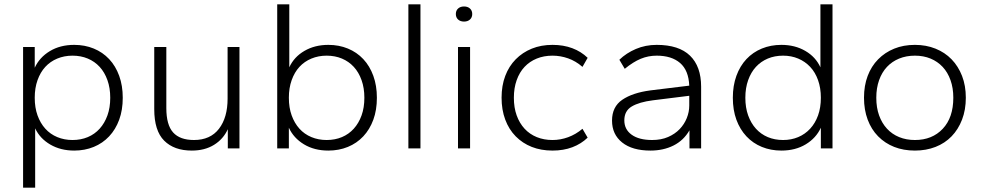

<svg xmlns="http://www.w3.org/2000/svg" viewBox="-20 -688 4556 890"><path d="M324 10Q261 10 213 -18Q165 -46 143 -93V182H87V-470H141V-374Q163 -422 211 -451Q259 -480 324 -480Q373 -480 414.5 -463Q456 -446 486 -414Q516 -382 532.5 -336.5Q549 -291 549 -235Q549 -178 532.5 -133Q516 -88 486 -56Q456 -24 414.5 -7Q373 10 324 10ZM316 -39Q355 -39 387 -52.5Q419 -66 442 -91.5Q465 -117 478 -153Q491 -189 491 -235Q491 -280 478 -316.5Q465 -353 442 -378Q419 -403 387 -416.5Q355 -430 316 -430Q278 -430 245.5 -416.5Q213 -403 190 -378Q167 -353 154 -316.5Q141 -280 141 -235Q141 -189 154 -153Q167 -117 190 -91.5Q213 -66 245.5 -52.5Q278 -39 316 -39Z M869 10Q787 10 741 -36Q695 -82 695 -182V-470H751V-187Q751 -109 782.5 -74Q814 -39 879 -39Q955 -39 995 -91Q1035 -143 1035 -231V-470H1090V0H1036V-89Q1015 -43 972 -16.5Q929 10 869 10Z M1502 10Q1437 10 1389 -19Q1341 -48 1319 -96V0H1265V-668H1321V-376Q1343 -424 1391 -452Q1439 -480 1502 -480Q1551 -480 1592.5 -463Q1634 -446 1664 -414Q1694 -382 1710.5 -336.5Q1727 -291 1727 -235Q1727 -178 1710.5 -133Q1694 -88 1664 -56Q1634 -24 1592.5 -7Q1551 10 1502 10ZM1494 -39Q1533 -39 1565 -52.5Q1597 -66 1620 -91.5Q1643 -117 1656 -153Q1669 -189 1669 -235Q1669 -280 1656 -316.5Q1643 -353 1620 -378Q1597 -403 1565 -416.5Q1533 -430 1494 -430Q1456 -430 1423.5 -416.5Q1391 -403 1368 -378Q1345 -353 1332 -316.5Q1319 -280 1319 -235Q1319 -189 1332 -153Q1345 -117 1368 -91.5Q1391 -66 1423.5 -52.5Q1456 -39 1494 -39Z M1873 0V-668H1929V0Z M2103 0V-470H2159V0ZM2131 -588Q2114 -588 2103.5 -597.5Q2093 -607 2093 -623Q2093 -639 2103.5 -648.5Q2114 -658 2131 -658Q2148 -658 2158.5 -648.5Q2169 -639 2169 -623Q2169 -607 2158.5 -597.5Q2148 -588 2131 -588Z M2541 10Q2488 10 2445 -7Q2402 -24 2370.5 -56Q2339 -88 2322 -133.5Q2305 -179 2305 -235Q2305 -291 2322 -336Q2339 -381 2370.5 -413Q2402 -445 2445 -462.5Q2488 -480 2541 -480Q2592 -480 2633 -464.5Q2674 -449 2704 -420L2680 -378Q2649 -405 2613.5 -417.5Q2578 -430 2541 -430Q2501 -430 2468 -416.5Q2435 -403 2411.5 -378Q2388 -353 2375 -316.5Q2362 -280 2362 -235Q2362 -189 2375 -153Q2388 -117 2411.5 -91.5Q2435 -66 2468 -52.5Q2501 -39 2541 -39Q2578 -39 2613.5 -52Q2649 -65 2680 -91L2704 -50Q2674 -21 2633 -5.5Q2592 10 2541 10Z M2995 10Q2911 10 2864 -27.5Q2817 -65 2817 -129Q2817 -193 2864.5 -225.5Q2912 -258 2995 -269L3175 -291Q3172 -362 3132.5 -396Q3093 -430 3024 -430Q2985 -430 2950 -415.5Q2915 -401 2876 -369L2851 -411Q2883 -442 2927.5 -461Q2972 -480 3024 -480Q3127 -480 3178.5 -430Q3230 -380 3230 -286V0H3176V-84Q3149 -37 3102 -13.5Q3055 10 2995 10ZM3003 -39Q3045 -39 3077 -53Q3109 -67 3130.5 -89.5Q3152 -112 3163.5 -140.5Q3175 -169 3175 -199V-244L3006 -223Q2943 -215 2908.5 -194.5Q2874 -174 2874 -130Q2874 -88 2908 -63.5Q2942 -39 3003 -39Z M3602 10Q3553 10 3511.5 -7Q3470 -24 3440 -56Q3410 -88 3393.5 -133Q3377 -178 3377 -235Q3377 -291 3393.5 -336.5Q3410 -382 3440 -414Q3470 -446 3511.5 -463Q3553 -480 3602 -480Q3665 -480 3713 -452Q3761 -424 3783 -376V-668H3839V0H3785V-96Q3763 -48 3715 -19Q3667 10 3602 10ZM3610 -39Q3648 -39 3680 -52.5Q3712 -66 3735.5 -91.5Q3759 -117 3772 -153Q3785 -189 3785 -235Q3785 -280 3772 -316.5Q3759 -353 3735.5 -378Q3712 -403 3680 -416.5Q3648 -430 3610 -430Q3571 -430 3539 -416.5Q3507 -403 3484 -378Q3461 -353 3448 -316.5Q3435 -280 3435 -235Q3435 -189 3448 -153Q3461 -117 3484 -91.5Q3507 -66 3539 -52.5Q3571 -39 3610 -39Z M4221 10Q4168 10 4125 -7Q4082 -24 4050.5 -56Q4019 -88 4002 -133.5Q3985 -179 3985 -235Q3985 -291 4002 -336Q4019 -381 4050.5 -413Q4082 -445 4125 -462.5Q4168 -480 4221 -480Q4273 -480 4316.5 -462.5Q4360 -445 4391 -413Q4422 -381 4439.5 -336Q4457 -291 4457 -235Q4457 -179 4439.5 -133.5Q4422 -88 4391 -56Q4360 -24 4316.5 -7Q4273 10 4221 10ZM4221 -39Q4301 -39 4350 -91Q4399 -143 4399 -235Q4399 -280 4386 -316.5Q4373 -353 4349.5 -378Q4326 -403 4293.5 -416.5Q4261 -430 4221 -430Q4181 -430 4148 -416.5Q4115 -403 4091.5 -378Q4068 -353 4055 -316.5Q4042 -280 4042 -235Q4042 -189 4055 -153Q4068 -117 4091.5 -91.5Q4115 -66 4148 -52.5Q4181 -39 4221 -39Z"/></svg>

Font: Celebes Light
Style: Regular
Weight: 300
Designer: Anugrah Pasau
Foundry: Lafontype
Version: Version 1.000; ttfautohint (v1.8.4)